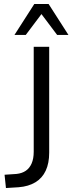

<svg xmlns="http://www.w3.org/2000/svg" viewBox="-20 -941 365 968"><path d="M10 7 3 -60 63 -64Q91 -67 110 -80Q129 -93 139.5 -117Q150 -141 150 -176V-705H228V-171Q228 -118 210.5 -80.5Q193 -43 158.5 -22Q124 -1 74 3ZM53 -765 153 -921H225L325 -765H268L189 -870L110 -765Z"/></svg>

Font: Nunito Sans 10pt Condensed
Style: Regular
Weight: 400
Width: 3
Designer: Vernon Adams
Foundry: Vernon Adams
Version: Version 3.101;gftools[0.9.27]